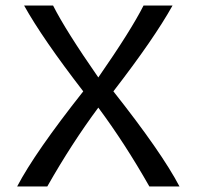

<svg xmlns="http://www.w3.org/2000/svg" viewBox="-20 -670 707 690"><path d="M66.7 -650H170.8Q215.8 -560.8 333.3 -391.7Q450.8 -560.8 495.8 -650H600Q534.2 -531.7 387.5 -341.7Q560.8 -122.5 625 0H516.7Q429.2 -154.2 333.3 -283.3Q237.5 -154.2 150 0H41.7Q105.8 -122.5 279.2 -341.7Q132.5 -531.7 66.7 -650Z"/></svg>

Font: BoonBaan
Style: Regular
Weight: 400
Designer: Sungsit Sawaiwan
Foundry: FontUni
Version: Version 2.0